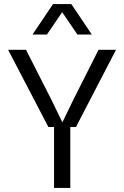

<svg xmlns="http://www.w3.org/2000/svg" viewBox="-20 -925 611 945"><path d="M218 -300 20 -680H108L233 -434L286 -325H288L341 -434L465 -680H551L354 -300H326V0H246V-300ZM140 -755 241 -905H331L432 -755H361L286 -865L211 -755Z"/></svg>

Font: TASA Orbiter Display
Style: Regular
Weight: 400
Designer: Weizhong Zhang
Version: Version 1.000;Glyphs 3.1.2 (3151)